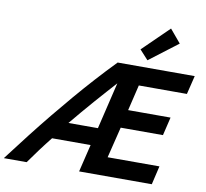

<svg xmlns="http://www.w3.org/2000/svg" viewBox="-150 -1061 1253 1168"><g transform="rotate(10 476.5 -476.5)"><path d="M-52 0Q13 -86 71.5 -161Q130 -236 186 -304.5Q242 -373 297 -437.5Q352 -502 409 -565Q466 -628 529 -693H1005L977 -578H680L642 -419H904L877 -306H616L569 -115H889L862 0H413L454 -170H216Q184 -130 150.5 -85Q117 -40 89 0ZM298 -279H480L549 -568Q526 -543 495.5 -508.5Q465 -474 430 -434.5Q395 -395 361.5 -355Q328 -315 298 -279ZM705 -738 652 -796 813 -953 881 -872Z"/></g></svg>

Font: Ubuntu Sans
Style: Bold Italic
Weight: 700
Italic angle: -13.5°
Designer: Dalton Maag Ltd
Foundry: Dalton Maag Ltd
Version: Version 1.006